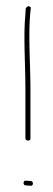

<svg xmlns="http://www.w3.org/2000/svg" viewBox="-20 -647 169 612"><path d="M55 -64C55 -59 58 -56 62 -56L77 -55H78C81 -54 85 -57 85 -62C85 -67 82 -70 78 -70L63 -71H62C59 -72 55 -69 55 -64ZM61 -206C61 -202 64 -199 70 -199C75 -199 77 -201 77 -205V-366C77 -439 70 -528 76 -601L78 -619C78 -621 79 -622 77 -624C72 -631 64 -625 62 -620L61 -603C54 -532 61 -442 61 -366Z"/></svg>

Font: Stray Cat
Style: ExLtExt
Weight: 200
Version: Version 1.0